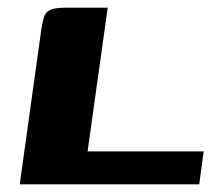

<svg xmlns="http://www.w3.org/2000/svg" viewBox="-20 -480 577 500"><path d="M260.5 -460 208.1 -85.8H510.4L498.8 0H31.4L87.9 -405.6Q91 -424.3 94.7 -436.2Q98.5 -448.1 110.6 -454.1Q122.7 -460 149.8 -460Z"/></svg>

Font: Genos Thin
Style: Italic
Weight: 100
Italic angle: -8°
Designer: Robert E. Leuschke
Foundry: Robert E. Leuschke
Version: Version 1.010